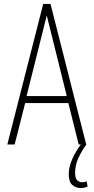

<svg xmlns="http://www.w3.org/2000/svg" viewBox="-20 -729 472 969"><path d="M17 0 198 -709H235L415 0H377L325 -209H107L54 0ZM114 -244H317L216 -651ZM388 220Q363 220 345 204.5Q327 189 327 150Q327 114 344.5 74Q362 34 394 -8L416 0Q390 36 374.5 71Q359 106 359 144Q359 171 370 181Q381 191 395 191Q408 191 417 186L422 212Q407 220 388 220Z"/></svg>

Font: Georama SemiCondensed ExtraLight
Style: Regular
Weight: 200
Width: 4
Designer: Jean-Baptiste Levee
Foundry: Production Type
Version: Version 1.000